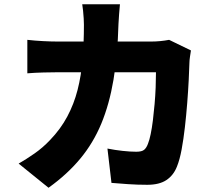

<svg xmlns="http://www.w3.org/2000/svg" viewBox="-20 -831 1040 906"><path d="M546 -811Q544 -793 542 -764Q540 -735 539 -717Q535 -570 515.5 -454.5Q496 -339 458 -247.5Q420 -156 358.5 -82Q297 -8 209 55L68 -59Q103 -79 142.5 -106.5Q182 -134 216 -170Q266 -222 297.5 -281Q329 -340 346 -406.5Q363 -473 369.5 -549.5Q376 -626 376 -714Q376 -725 375 -743.5Q374 -762 372 -780.5Q370 -799 368 -811ZM881 -593Q879 -581 876.5 -563.5Q874 -546 874 -538Q873 -504 870.5 -453.5Q868 -403 863.5 -345.5Q859 -288 852.5 -231Q846 -174 837 -125.5Q828 -77 815 -45Q799 -4 765.5 18.5Q732 41 675 41Q629 41 585 38Q541 35 506 32L487 -130Q522 -123 558.5 -119Q595 -115 623 -115Q649 -115 660 -124Q671 -133 678 -152Q685 -169 691 -198Q697 -227 701.5 -263.5Q706 -300 709.5 -340Q713 -380 714.5 -418.5Q716 -457 716 -490H250Q227 -490 185.5 -489Q144 -488 109 -485V-643Q144 -639 183 -637Q222 -635 250 -635H695Q714 -635 735.5 -637Q757 -639 778 -643Z"/></svg>

Font: Noto Sans JP Thin Black
Style: Regular
Weight: 900
Version: Version 2.004-H2;hotconv 1.0.118;makeotfexe 2.5.65603